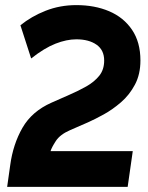

<svg xmlns="http://www.w3.org/2000/svg" viewBox="-20 -732 579 752"><path d="M8 0 20 -85Q31 -167 68 -231.5Q105 -296 182 -330L250 -360Q287 -376 318 -393.5Q349 -411 368.5 -435Q388 -459 388 -495Q388 -536 358 -557Q328 -578 279 -578Q241 -578 197.5 -561Q154 -544 102 -503L60 -633Q103 -668 159 -690Q215 -712 279 -712Q351 -712 407.5 -688Q464 -664 497 -615.5Q530 -567 530 -495Q530 -441 508.5 -400.5Q487 -360 454 -331.5Q421 -303 386.5 -284Q352 -265 325 -253L254 -222Q215 -205 198.5 -179.5Q182 -154 178 -140H500L480 0Z"/></svg>

Font: Finlandica
Style: Italic
Weight: 400
Italic angle: -8°
Designer: Niklas Ekholm, Juho Hiilivirta, Jaakko Suomalainen
Foundry: Helsinki Type Studio
Version: Version 1.064